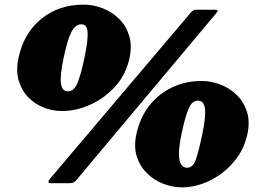

<svg xmlns="http://www.w3.org/2000/svg" viewBox="-20 -790 1170 830"><path d="M60 -540Q83 -647.5 158.8 -708.8Q234.5 -770 341.5 -770Q384 -770 424.2 -754.2Q464.5 -738.5 494.8 -708.5Q525 -678.5 538.2 -636Q551.5 -593.5 540 -540Q525 -468.5 478.8 -417Q432.5 -365.5 371 -337.8Q309.5 -310 248 -310Q205.5 -310 167 -325.8Q128.5 -341.5 100.2 -371.5Q72 -401.5 60.2 -444Q48.5 -486.5 60 -540ZM829.5 -748H908Q921 -748 921 -744.2Q921 -740.5 914 -732L310.5 -12Q304 -4 297.8 -1Q291.5 2 278.5 2H202Q187.5 2 189.5 -5Q191.5 -12 197 -18.5L806 -737Q814.5 -748 829.5 -748ZM255 -540Q239 -463.5 243.5 -429.2Q248 -395 273.5 -395Q299 -395 314 -429.2Q329 -463.5 345 -540Q361 -616.5 358.8 -650.8Q356.5 -685 331 -685Q305.5 -685 288.2 -650.8Q271 -616.5 255 -540ZM569.5 -210Q585 -281.5 625.2 -333Q665.5 -384.5 724 -412.2Q782.5 -440 851.5 -440Q894 -440 934 -424.2Q974 -408.5 1004.2 -378.5Q1034.5 -348.5 1047.8 -306Q1061 -263.5 1049.5 -210Q1038 -156.5 1008.8 -114Q979.5 -71.5 939.5 -41.5Q899.5 -11.5 855 4.2Q810.5 20 768 20Q725.5 20 685.2 4.2Q645 -11.5 614.8 -41.5Q584.5 -71.5 571.2 -114Q558 -156.5 569.5 -210ZM764.5 -210Q748.5 -133.5 755.8 -99.2Q763 -65 788.5 -65Q814 -65 826.2 -99.2Q838.5 -133.5 854.5 -210Q870.5 -286.5 866 -320.8Q861.5 -355 836 -355Q810.5 -355 795.5 -320.8Q780.5 -286.5 764.5 -210Z"/></svg>

Font: Besley* Fatface
Style: Italic
Weight: 900
Italic angle: -13°
Designer: Owen Earl
Foundry: indestructible type*
Version: Version 3.000; ttfautohint (v1.8.3)